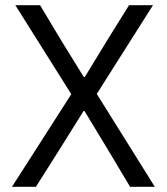

<svg xmlns="http://www.w3.org/2000/svg" viewBox="-20 -718 640 738"><path d="M575 0H480L397 -139L305 -291H301L206 -139L118 0H26L254 -356L39 -698H134L215 -563L302 -422H306L392 -563L476 -698H568L352 -357Z"/></svg>

Font: Lilex
Style: Regular
Weight: 400
Monospace: yes
Designer: Mike Abbink, Paul van der Laan, Pieter van Rosmalen, Mikhael Khrustik
Foundry: Mikhael Khrustik
Version: Version 2.510